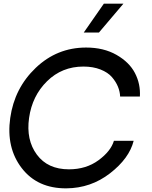

<svg xmlns="http://www.w3.org/2000/svg" viewBox="-20 -1020 829 1050"><path d="M548 -1000H655L521 -842H438ZM343 10Q185 11 99 -100.5Q13 -212 36 -375Q59 -538 175.5 -649Q292 -760 451 -760Q547 -760 617 -720Q687 -680 718 -620.5Q749 -561 745 -492H637Q636 -519 625 -546Q614 -573 592 -598.5Q570 -624 529.5 -640Q489 -656 436 -656Q319 -656 237.5 -576Q156 -496 139 -375Q122 -255 181.5 -174.5Q241 -94 357 -94Q451 -94 518.5 -143.5Q586 -193 603 -250H711Q687 -154 582 -72.5Q477 9 343 10Z"/></svg>

Font: Oakes Grotesk Medium
Style: Italic
Weight: 500
Italic angle: -8°
Designer: Samuel Oakes
Foundry: Samuel Oakes
Version: Version 1.000;PS 001.000;hotconv 1.0.88;makeotf.lib2.5.64775